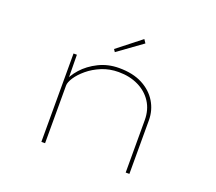

<svg xmlns="http://www.w3.org/2000/svg" viewBox="-123 -904 1206 1072"><g transform="rotate(20 480.5 -368.0)"><path d="M218 0V-525H238L240 -364L226 -360Q238 -400 274 -440.5Q310 -481 365 -508.5Q420 -536 486 -536Q568 -536 624.5 -506.5Q681 -477 711 -427.5Q741 -378 741 -318V0H719V-311Q719 -373 689.5 -418.5Q660 -464 608.5 -489Q557 -514 491 -514Q437 -514 391 -495Q345 -476 311 -447.5Q277 -419 258.5 -390.5Q240 -362 240 -343V0H230Q228 0 225 0Q222 0 218 0ZM432 -611 422 -626 562 -736 576 -715Z"/></g></svg>

Font: Lexend Zetta Thin
Style: Regular
Weight: 250
Version: Version 1.007